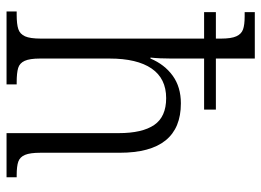

<svg xmlns="http://www.w3.org/2000/svg" viewBox="-126 -673 799 587"><g transform="rotate(90 273.5 -379.5)"><path d="M15 -31H25Q54 -31 69 -36Q84 -41 91 -56.5Q98 -72 98 -105V-604H17V-640H98V-656Q98 -687 91 -702.5Q84 -718 70 -723Q56 -728 30 -728H17V-759H159V-640H315V-604H159V-504Q159 -467 156 -440H159Q177 -483 211.5 -508Q246 -533 296 -533Q447 -533 447 -346V-104Q447 -72 453.5 -56.5Q460 -41 474 -36Q488 -31 516 -31H522V0H387V-343Q387 -415 362 -451.5Q337 -488 280 -488Q220 -488 189.5 -443.5Q159 -399 159 -315V-102Q159 -71 166 -55.5Q173 -40 188 -35.5Q203 -31 232 -31H238V0H15Z"/></g></svg>

Font: Noto Serif NarrowLight
Style: Regular
Weight: 300
Width: 4
Designer: Monotype Design Team
Foundry: Monotype Imaging Inc.
Version: Version 1.001